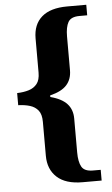

<svg xmlns="http://www.w3.org/2000/svg" viewBox="-59 -799 561 963"><g transform="rotate(-5 221.0 -317.5)"><path d="M317 125Q232 125 188.5 85Q145 45 145 -23V-194Q145 -232 129.5 -251.5Q114 -271 88 -279Q62 -287 29 -288V-349Q62 -350 88 -358Q114 -366 129.5 -385.5Q145 -405 145 -442V-614Q145 -684 188.5 -722Q232 -760 317 -760H413V-707H374Q331 -707 317 -682Q303 -657 303 -610V-440Q303 -395 277 -366Q251 -337 193 -323V-315Q250 -300 276.5 -271Q303 -242 303 -197V-26Q303 21 317 46Q331 71 374 71H413V125Z"/></g></svg>

Font: Noto Rashi Hebrew
Style: Bold
Weight: 700
Version: Version 1.006